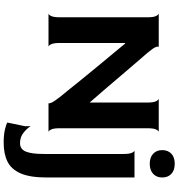

<svg xmlns="http://www.w3.org/2000/svg" viewBox="17 -744 971 1045"><g transform="rotate(90 502.5 -221.5)"><path d="M53 0Q60 0 67 -14Q74 -28 74 -60V-540Q74 -572 67 -585.5Q60 -599 53 -600H236Q231 -599 236 -584.5Q241 -570 268 -538Q276 -530 295.5 -506.5Q315 -483 344 -450Q373 -417 405.5 -378Q438 -339 472 -300Q506 -261 537 -225H538V-540Q538 -572 531 -585.5Q524 -599 517 -600H699Q692 -600 685 -586Q678 -572 678 -539V-60Q678 -28 685 -14Q692 0 699 0H541Q545 -1 539 -15.5Q533 -30 508 -62Q493 -80 468.5 -110.5Q444 -141 413 -179.5Q382 -218 347.5 -259.5Q313 -301 279.5 -341.5Q246 -382 217 -417H214V-60Q214 -28 221 -14Q228 0 235 0ZM757 244Q715 244 686.5 237.5Q658 231 647 224L667 127V97Q677 115 701 135Q725 155 759 155Q792 155 805 123.5Q818 92 818 26V-408Q818 -440 811.5 -454Q805 -468 798 -468H946V10Q946 100 924 151Q902 202 860 223Q818 244 757 244ZM871 -551Q837 -551 817 -569.5Q797 -588 797 -619Q797 -650 816.5 -668.5Q836 -687 871 -687Q907 -687 926.5 -668.5Q946 -650 946 -619Q946 -588 926 -569.5Q906 -551 871 -551Z"/></g></svg>

Font: Red Rose SemiBold
Style: Regular
Weight: 600
Designer: Jaikishan Patel
Version: Version 2.000